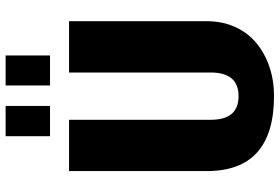

<svg xmlns="http://www.w3.org/2000/svg" viewBox="-172 -788 971 666"><g transform="rotate(-90 313.0 -454.5)"><path d="M313 11Q184 11 118.5 -47Q53 -105 53 -223V-700H231V-209Q231 -160 251.5 -136Q272 -112 313 -112Q395 -112 395 -209V-700H573V-223Q573 -168 553 -124Q533 -80 497.5 -50.5Q462 -21 415 -5Q368 11 313 11ZM279 -920V-766H174V-920ZM454 -920V-766H350V-920Z"/></g></svg>

Font: Pathway Extreme Condensed ExtraBold
Style: Regular
Weight: 800
Width: 3
Version: Version 1.001;gftools[0.9.26]